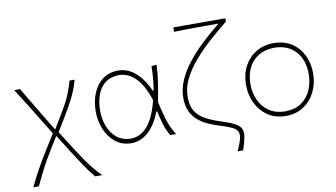

<svg xmlns="http://www.w3.org/2000/svg" viewBox="-87 -936 2335 1333"><g transform="rotate(-10 1080.5 -269.5)"><path d="M49 192Q97 87 185 -54L247 -153.5L186.5 -252Q150 -311.5 112 -373.2Q74 -435 35.5 -494L75.5 -496Q96.5 -460.5 124.2 -414Q152 -367.5 178.8 -323.2Q205.5 -279 223 -249.5L265.5 -179.5H269.5L319 -262Q368 -340.5 391 -395.5Q414 -450.5 424 -494H460.5Q448 -444 420.8 -385.8Q393.5 -327.5 347.5 -252L288 -154L374.5 -17.5Q405 30 429.8 65.8Q454.5 101.5 479.2 131.5Q504 161.5 533.5 192H484.5Q443.5 142 410.8 93Q378 44 345.5 -7.5L269.5 -128.5H265L214 -45.5Q167.5 30 139.5 85.5Q111.5 141 88 192Z M774 9Q709.5 9 663 -27.5Q616.5 -64 591.5 -123Q566.5 -182 566.5 -249Q566.5 -322.5 590.8 -380.2Q615 -438 660.2 -471Q705.5 -504 769 -504Q838 -504 893.5 -452.8Q949 -401.5 981.5 -324H987.5Q995.5 -370 998.8 -413Q1002 -456 1002.5 -494L1039 -497Q1036.5 -434 1026.2 -368.8Q1016 -303.5 1004 -240Q1016.5 -179.5 1035 -117Q1053.5 -54.5 1088.5 0H1047.5Q1023.5 -40 1009.5 -86.8Q995.5 -133.5 987 -177.5H981Q946.5 -87.5 893 -39.2Q839.5 9 774 9ZM774 -23Q842 -23 892.2 -81Q942.5 -139 972.5 -259Q936 -371.5 883 -421.8Q830 -472 769 -472Q708.5 -470.5 670.5 -440.5Q632.5 -410.5 615 -360.5Q597.5 -310.5 597.5 -249Q597.5 -192 616.8 -140.8Q636 -89.5 675.2 -57Q714.5 -24.5 774 -23Z M1489 193Q1499 170 1511.2 138.2Q1523.5 106.5 1523.5 81.5Q1523.5 51.5 1495 34Q1466.5 16.5 1397 -4.5Q1356.5 -17 1318 -34.2Q1279.5 -51.5 1248.8 -77.8Q1218 -104 1199.8 -143Q1181.5 -182 1181.5 -238Q1181.5 -301 1208.8 -362.5Q1236 -424 1282.5 -482.8Q1329 -541.5 1388.5 -597Q1448 -652.5 1512 -704H1438.5Q1409 -704 1368.2 -704Q1327.5 -704 1283 -703.2Q1238.5 -702.5 1198.5 -701V-732H1565V-709Q1502 -658 1439.5 -602.5Q1377 -547 1325.8 -487.5Q1274.5 -428 1243.5 -365.5Q1212.5 -303 1212.5 -238Q1212.5 -172.5 1239.5 -133.8Q1266.5 -95 1311.8 -72Q1357 -49 1413 -31.5Q1472 -13 1502.5 3.5Q1533 20 1543.8 37.2Q1554.5 54.5 1554.5 75.5Q1554.5 92.5 1549.8 114.8Q1545 137 1538.8 158Q1532.5 179 1528 192Z M1864 9Q1789 9 1735.8 -27.2Q1682.5 -63.5 1654.2 -122.8Q1626 -182 1626 -251Q1626 -325 1656.2 -382Q1686.5 -439 1740.2 -471.5Q1794 -504 1864 -504Q1936 -504 1988.8 -470.8Q2041.5 -437.5 2070.2 -380.2Q2099 -323 2099 -251Q2099 -178.5 2069.5 -119.5Q2040 -60.5 1987 -25.8Q1934 9 1864 9ZM1864 -23Q1934.5 -24.5 1979.8 -57Q2025 -89.5 2046.5 -141Q2068 -192.5 2068 -251Q2068 -349.5 2014.5 -409.8Q1961 -470 1864 -472Q1795 -470.5 1749 -441Q1703 -411.5 1680 -362Q1657 -312.5 1657 -251Q1657 -192.5 1679.2 -141Q1701.5 -89.5 1747.2 -57Q1793 -24.5 1864 -23Z"/></g></svg>

Font: Commissioner Flair Thin
Style: Regular
Weight: 100
Designer: Kostas Bartsokas
Foundry: Kostas Bartsokas
Version: Version 1.000; ttfautohint (v1.8.3)